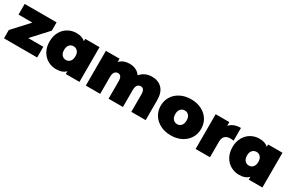

<svg xmlns="http://www.w3.org/2000/svg" viewBox="108 -1582 3925 2617"><g transform="rotate(30 2071.0 -273.5)"><path d="M35 -547V-379H253L25 -131V0H547V-168H309L537 -416V-547Z M1213 -547H987V-510C955 -541.3 908.7 -557 848 -557C800 -557 755.8 -545.5 715.5 -522.5C675.2 -499.5 643.2 -466.5 619.5 -423.5C595.8 -380.5 584 -330.7 584 -274C584 -217.3 595.8 -167.3 619.5 -124C643.2 -80.7 675.2 -47.5 715.5 -24.5C755.8 -1.5 800 10 848 10C915.3 10 965.3 -8.3 998 -45V0H1213ZM966 -194.5C949.3 -175.5 928 -166 902 -166C876 -166 854.7 -175.5 838 -194.5C821.3 -213.5 813 -240 813 -274C813 -308 821.3 -334.3 838 -353C854.7 -371.7 876 -381 902 -381C928 -381 949.3 -371.7 966 -353C982.7 -334.3 991 -308 991 -274C991 -240 982.7 -213.5 966 -194.5Z M2195.5 -496C2155.8 -536.7 2103 -557 2037 -557C1999.7 -557 1965.3 -549.8 1934 -535.5C1902.7 -521.2 1876 -500.7 1854 -474C1835.3 -502 1811.3 -522.8 1782 -536.5C1752.7 -550.2 1719.7 -557 1683 -557C1620.3 -557 1568.7 -536.7 1528 -496V-547H1313V0H1539V-267C1539 -301.7 1545.5 -327 1558.5 -343C1571.5 -359 1588.7 -367 1610 -367C1650.7 -367 1671 -335.7 1671 -273V0H1897V-267C1897 -301.7 1903.5 -327 1916.5 -343C1929.5 -359 1946.7 -367 1968 -367C2008.7 -367 2029 -335.7 2029 -273V0H2255V-312C2255 -394 2235.2 -455.3 2195.5 -496Z M2488.5 -26.5C2536.8 -2.2 2591.3 10 2652 10C2713.3 10 2768.2 -2.2 2816.5 -26.5C2864.8 -50.8 2902.5 -84.5 2929.5 -127.5C2956.5 -170.5 2970 -219.3 2970 -274C2970 -328.7 2956.5 -377.5 2929.5 -420.5C2902.5 -463.5 2864.8 -497 2816.5 -521C2768.2 -545 2713.3 -557 2652 -557C2591.3 -557 2536.8 -545 2488.5 -521C2440.2 -497 2402.3 -463.5 2375 -420.5C2347.7 -377.5 2334 -328.7 2334 -274C2334 -219.3 2347.7 -170.5 2375 -127.5C2402.3 -84.5 2440.2 -50.8 2488.5 -26.5ZM2716 -194.5C2699.3 -175.5 2678 -166 2652 -166C2626 -166 2604.7 -175.5 2588 -194.5C2571.3 -213.5 2563 -240 2563 -274C2563 -308 2571.3 -334.3 2588 -353C2604.7 -371.7 2626 -381 2652 -381C2678 -381 2699.3 -371.7 2716 -353C2732.7 -334.3 2741 -308 2741 -274C2741 -240 2732.7 -213.5 2716 -194.5Z M3433 -557C3355 -557 3296 -534 3256 -488V-547H3041V0H3267V-243C3267 -321.7 3305.7 -361 3383 -361C3398.3 -361 3415 -359.7 3433 -357Z M4092 -547H3866V-510C3834 -541.3 3787.7 -557 3727 -557C3679 -557 3634.8 -545.5 3594.5 -522.5C3554.2 -499.5 3522.2 -466.5 3498.5 -423.5C3474.8 -380.5 3463 -330.7 3463 -274C3463 -217.3 3474.8 -167.3 3498.5 -124C3522.2 -80.7 3554.2 -47.5 3594.5 -24.5C3634.8 -1.5 3679 10 3727 10C3794.3 10 3844.3 -8.3 3877 -45V0H4092ZM3845 -194.5C3828.3 -175.5 3807 -166 3781 -166C3755 -166 3733.7 -175.5 3717 -194.5C3700.3 -213.5 3692 -240 3692 -274C3692 -308 3700.3 -334.3 3717 -353C3733.7 -371.7 3755 -381 3781 -381C3807 -381 3828.3 -371.7 3845 -353C3861.7 -334.3 3870 -308 3870 -274C3870 -240 3861.7 -213.5 3845 -194.5Z"/></g></svg>

Font: Montserrat Custom Black
Style: Regular
Weight: 900
Designer: Julieta Ulanovsky
Foundry: Julieta Ulanovsky
Version: Version 7.200